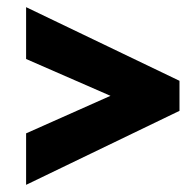

<svg xmlns="http://www.w3.org/2000/svg" viewBox="-20 -629 530 537"><path d="M53 -256 289 -361 53 -464V-609L482 -403V-319L53 -112Z"/></svg>

Font: Noto Sans Display Condensed Black
Style: Italic
Weight: 900
Width: 3
Italic angle: -192°
Designer: Monotype Design Team
Foundry: Monotype Imaging Inc.
Version: Version 1.900